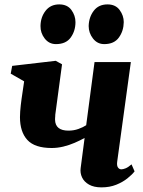

<svg xmlns="http://www.w3.org/2000/svg" viewBox="-20 -820 634 851"><path d="M255 -535 225 -311.5Q225 -309 224.8 -305Q224.5 -301 224.2 -297.2Q224 -293.5 224 -289.5Q224.5 -265 239.5 -253Q254.5 -241 283.5 -241Q307 -241 327.8 -248.5Q348.5 -256 362 -265L399 -545H560L499.5 -104Q497 -86 502.8 -77.8Q508.5 -69.5 518 -69.5Q525.5 -69.5 536.8 -74Q548 -78.5 563 -91.5L576.5 -60.5Q566 -46.5 545.2 -29.8Q524.5 -13 495.2 -1.2Q466 10.5 430 10.5Q396 10.5 374.5 -1.8Q353 -14 343.8 -33.5Q334.5 -53 337.5 -75L355 -208.5Q335 -197.5 310.8 -187Q286.5 -176.5 260.5 -170.2Q234.5 -164 209 -164Q134 -164 101.2 -199.8Q68.5 -235.5 68.5 -301Q68.5 -312.5 69.5 -325.8Q70.5 -339 72 -353.2Q73.5 -367.5 75.5 -381L87 -459.5L27.5 -493.5L34 -528L227 -550.5ZM228 -624.5Q197.5 -624.5 178.2 -649.2Q159 -674 159.5 -704.5Q160 -744 182 -772.2Q204 -800.5 242.5 -800.5Q278.5 -800.5 296.5 -775.8Q314.5 -751 314.5 -722Q314.5 -683 293.5 -653.8Q272.5 -624.5 228 -624.5ZM442 -624.5Q411.5 -624.5 392.2 -649.2Q373 -674 373 -704.5Q374 -744 395.5 -772.2Q417 -800.5 456.5 -800.5Q492 -800.5 510.2 -775.8Q528.5 -751 528.5 -722Q528 -683 507 -653.8Q486 -624.5 442 -624.5Z"/></svg>

Font: Merriweather 60pt Black
Style: Italic
Weight: 900
Italic angle: -7.8°
Version: Version 2.101